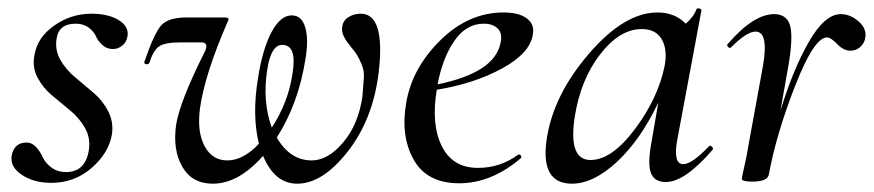

<svg xmlns="http://www.w3.org/2000/svg" viewBox="-20 -429 2103 462"><path d="M103 11Q62 11 33 -8Q4 -27 8 -54Q14 -86 44 -86Q57 -86 67 -75Q77 -64 83 -50.5Q89 -37 103.5 -26Q118 -15 139 -15Q186 -15 194 -69Q198 -98 184 -122Q170 -146 148 -164Q126 -182 104.5 -200Q83 -218 70 -243Q57 -268 63 -297Q70 -339 110.5 -367.5Q151 -396 200 -396Q240 -396 265 -381Q290 -366 287 -343Q285 -328 274.5 -319.5Q264 -311 252 -311Q237 -311 226.5 -320.5Q216 -330 211 -341.5Q206 -353 193.5 -362.5Q181 -372 162 -372Q121 -372 116 -335Q112 -308 125.5 -284.5Q139 -261 161.5 -242.5Q184 -224 206 -205Q228 -186 241 -160Q254 -134 249 -104Q241 -60 200 -24.5Q159 11 103 11Z M848 -396Q908 -396 891 -253Q877 -141 816.5 -64Q756 13 695 13Q641 13 613 -54Q554 13 492 13Q442 13 418.5 -28Q395 -69 404 -130Q413 -185 471 -301Q485 -327 464 -327H414Q377 -327 363 -317.5Q349 -308 339 -277Q338 -275 334 -274.5Q330 -274 328 -276.5Q326 -279 328 -282Q351 -349 368 -368Q385 -387 429 -387H519Q528 -387 529.5 -384.5Q531 -382 527 -375Q472 -248 461 -167Q454 -111 472.5 -77Q491 -43 527 -43Q565 -43 603 -83Q586 -152 601 -242Q612 -312 633.5 -352Q655 -392 682 -392Q706 -392 714.5 -363Q723 -334 715 -287Q698 -179 646 -98Q678 -43 730 -43Q769 -43 805.5 -86Q842 -129 852 -196Q854 -226 855.5 -242Q857 -258 850 -274.5Q843 -291 838 -298.5Q833 -306 823 -318Q803 -342 803 -358Q803 -377 816.5 -386.5Q830 -396 848 -396ZM623 -261Q611 -185 634 -122Q674 -183 684 -253Q695 -321 659 -321Q632 -321 623 -261Z M1192 -399Q1229 -399 1248 -384.5Q1267 -370 1262 -345Q1255 -301 1188.5 -264.5Q1122 -228 1031 -213Q1017 -130 1043 -77.5Q1069 -25 1130 -25Q1184 -25 1227 -57Q1228 -58 1230.5 -57Q1233 -56 1234 -53.5Q1235 -51 1234 -49Q1163 12 1085 12Q1007 12 975 -45.5Q943 -103 958 -185Q973 -267 1040.5 -333Q1108 -399 1192 -399ZM1184 -324Q1190 -348 1178 -360Q1166 -372 1144 -372Q1102 -372 1073.5 -331Q1045 -290 1033 -226Q1169 -254 1184 -324Z M1686 -77Q1689 -80 1693 -76Q1697 -72 1695 -69Q1628 9 1582 9Q1554 9 1546 -13.5Q1538 -36 1548 -89L1564 -182Q1521 -92 1464.5 -39.5Q1408 13 1356 13Q1281 13 1295 -91Q1310 -198 1396 -298.5Q1482 -399 1562 -399Q1604 -399 1630 -372Q1649 -388 1656 -407Q1657 -409 1660 -409Q1663 -409 1665.5 -407.5Q1668 -406 1668 -405L1609 -89Q1600 -34 1624 -34Q1645 -34 1686 -77ZM1401 -44Q1452 -44 1507.5 -118Q1563 -192 1579 -269Q1587 -310 1572 -335Q1557 -360 1522 -359Q1470 -358 1423.5 -297.5Q1377 -237 1363 -148Q1347 -44 1401 -44Z M2003 -395Q2026 -395 2046 -377.5Q2066 -360 2062 -338Q2060 -325 2050 -316Q2040 -307 2026 -307Q2010 -307 1994.5 -323Q1979 -339 1970 -339Q1939 -339 1893.5 -223Q1848 -107 1830 -9Q1827 8 1790 8Q1765 8 1765 1Q1765 -1 1767.5 -12.5Q1770 -24 1774 -42Q1778 -60 1780 -74L1816 -271Q1830 -353 1798 -353Q1777 -353 1739 -315Q1736 -312 1732 -316Q1728 -320 1731 -323Q1793 -395 1843 -395Q1872 -395 1880.5 -369.5Q1889 -344 1878 -276L1858 -163Q1889 -264 1927 -329.5Q1965 -395 2003 -395Z"/></svg>

Font: Cormorant Infant Book
Style: Italic
Weight: 500
Italic angle: -10°
Designer: Christian Thalmann (Catharsis Fonts)
Version: Version 1.000;PS 002.000;hotconv 1.0.88;makeotf.lib2.5.64775